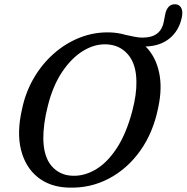

<svg xmlns="http://www.w3.org/2000/svg" viewBox="-20 -864 873 898"><path d="M494 -712.5Q533 -711 567 -701Q591.5 -695.5 610.5 -691.8Q629.5 -688 647 -688Q692 -688.5 715.8 -707.8Q739.5 -727 746 -762L753 -798.5Q757.5 -820 769 -832.5Q780.5 -845 801 -844Q819 -843 827.8 -826.5Q836.5 -810 830 -781Q817 -720.5 773.2 -684.5Q729.5 -648.5 661 -646.5Q707.5 -600.5 723.8 -526.8Q740 -453 720 -361Q697 -245 636.5 -159.8Q576 -74.5 489.2 -28.8Q402.5 17 300.5 13.5Q214 11 156.2 -35.5Q98.5 -82 78.2 -163.5Q58 -245 83 -353.5Q99 -431 137.2 -497.2Q175.5 -563.5 230.8 -612.5Q286 -661.5 353.2 -688Q420.5 -714.5 494 -712.5ZM318 -42Q373.5 -39.5 427.5 -71.2Q481.5 -103 526 -170.8Q570.5 -238.5 598.5 -344Q609 -384 613.8 -418.2Q618.5 -452.5 618 -481.5Q617.5 -563.5 579.2 -608.5Q541 -653.5 479.5 -656.5Q424 -659.5 369.5 -626.5Q315 -593.5 271.2 -528.5Q227.5 -463.5 204 -370Q192.5 -325 187.5 -286.8Q182.5 -248.5 182.5 -217.5Q183.5 -132 220.8 -88.2Q258 -44.5 318 -42Z"/></svg>

Font: Fraunces 72pt SuperSoft
Style: Italic
Weight: 400
Italic angle: -16°
Version: Version 1.000;[b76b70a41]